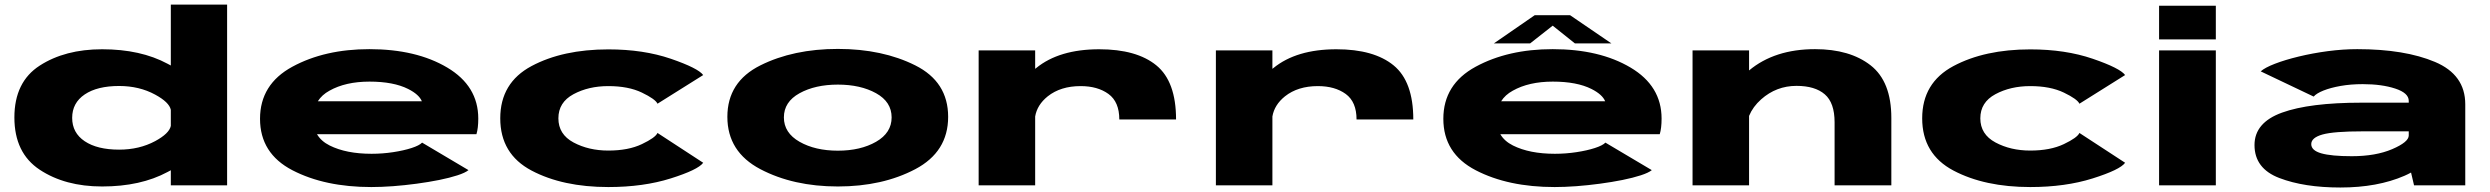

<svg xmlns="http://www.w3.org/2000/svg" viewBox="-20 -805 10817 834"><path d="M722 0V-65.5Q715 -61.5 708 -58Q591 5 423.5 5Q262.5 5 152.5 -67.8Q42.5 -140.5 42.5 -294.8Q42.5 -449 152.5 -520Q262.5 -591 423.5 -591Q591 -591 708 -528Q715 -524.5 722 -520.5V-785H966.5V0ZM722 -258V-328Q715 -361 654 -394Q585 -431.5 497.5 -431.5Q402.5 -431.5 348 -394.8Q293.5 -358 293.5 -293Q293.5 -228 348 -191.5Q402.5 -155 497.5 -155Q585 -155 654 -192Q715 -225 722 -258Z M1593 7.5Q1391 7.5 1250.2 -65.5Q1109.5 -138.5 1109.5 -289Q1109.5 -439 1250 -515.2Q1390.5 -591.5 1584.5 -591.5Q1788 -591.5 1922.8 -511.5Q2057.5 -431.5 2057.5 -290Q2057.5 -248 2049.5 -222H1357Q1375 -191.5 1412 -173Q1484 -137 1594 -137Q1641.5 -137 1687.5 -144Q1733.5 -151 1767.5 -162Q1801.5 -173 1813.5 -185.5L2015 -66Q2001 -54.5 1967.2 -43.5Q1933.5 -32.5 1887.5 -23.2Q1841.5 -14 1789.5 -7Q1737.5 0 1686.8 3.8Q1636 7.5 1593 7.5ZM1360.5 -365H1812.5Q1800.5 -394.5 1753 -418.5Q1689.5 -450.5 1585 -450.5Q1481 -450.5 1411 -411Q1378 -393 1360.5 -365Z M2622.5 7.5Q2424.5 7.5 2288.8 -64.2Q2153 -136 2153 -291Q2153 -445.5 2288.8 -518Q2424.5 -590.5 2622.5 -590.5Q2775 -590.5 2893.8 -549.8Q3012.5 -509 3034.5 -479L2836 -354.5Q2827 -374.5 2768.2 -402.8Q2709.5 -431 2622.5 -431Q2536.5 -431 2471 -395.8Q2405.5 -360.5 2405.5 -291Q2405.5 -221.5 2471.2 -186.2Q2537 -151 2622.5 -151Q2709.5 -151 2768.2 -179Q2827 -207 2836 -227.5L3034.5 -98Q3012.5 -67.5 2893.5 -30Q2774.5 7.5 2622.5 7.5Z M3619.5 5Q3426 5 3282.8 -70.2Q3139.5 -145.5 3139.5 -297.5Q3139.5 -449.5 3282.8 -521Q3426 -592.5 3619.5 -592.5Q3813 -592.5 3955.8 -521Q4098.5 -449.5 4098.5 -297.5Q4098.5 -145.5 3955.8 -70.2Q3813 5 3619.5 5ZM3619.5 -150.5Q3718 -150.5 3785.5 -189.2Q3853 -228 3853 -295Q3853 -362.5 3785.5 -400Q3718 -437.5 3619.5 -437.5Q3521 -437.5 3453 -400Q3385 -362.5 3385 -295Q3385 -228 3453 -189.2Q3521 -150.5 3619.5 -150.5Z M4842 -286Q4842 -362.5 4795 -396.8Q4748 -431 4674 -431Q4587 -431 4531 -386.5Q4485 -349.5 4476.5 -299V0H4231V-586H4476.5V-506Q4479 -507.5 4481 -509.5Q4581 -591 4754.5 -591Q4917.5 -591 5003 -521Q5088.5 -451 5088.5 -286Z M5872.5 -286Q5872.5 -362.5 5825.5 -396.8Q5778.5 -431 5704.5 -431Q5617.5 -431 5561.5 -386.5Q5515.5 -349.5 5507 -299V0H5261.5V-586H5507V-506Q5509.5 -507.5 5511.5 -509.5Q5611.5 -591 5785 -591Q5948 -591 6033.5 -521Q6119 -451 6119 -286Z M6733 7.5Q6531 7.5 6390.2 -65.5Q6249.5 -138.5 6249.5 -289Q6249.5 -439 6390 -515.2Q6530.5 -591.5 6724.5 -591.5Q6928 -591.5 7062.8 -511.5Q7197.5 -431.5 7197.5 -290Q7197.5 -248 7189.5 -222H6497Q6515 -191.5 6552 -173Q6624 -137 6734 -137Q6781.5 -137 6827.5 -144Q6873.5 -151 6907.5 -162Q6941.5 -173 6953.5 -185.5L7155 -66Q7141 -54.5 7107.2 -43.5Q7073.5 -32.5 7027.5 -23.2Q6981.5 -14 6929.5 -7Q6877.5 0 6826.8 3.8Q6776 7.5 6733 7.5ZM6500.5 -365H6952.5Q6940.5 -394.5 6893 -418.5Q6829.5 -450.5 6725 -450.5Q6621 -450.5 6551 -411Q6518 -393 6500.5 -365ZM6469 -616.5 6646.5 -739H6800L6979.5 -616.5H6821L6724.5 -693.5L6626.5 -616.5Z M7332 0V-586H7577.5V-499Q7688.5 -591.5 7864 -591.5Q8015.5 -591.5 8105.5 -521.2Q8195.5 -451 8195.5 -292.5V0H7949V-274Q7949 -358.5 7906.5 -395.2Q7864 -432 7783.5 -432Q7696 -432 7630 -373.5Q7594 -341.5 7577.5 -301.5V0Z M8799 7.5Q8601 7.5 8465.2 -64.2Q8329.5 -136 8329.5 -291Q8329.5 -445.5 8465.2 -518Q8601 -590.5 8799 -590.5Q8951.5 -590.5 9070.2 -549.8Q9189 -509 9211 -479L9012.5 -354.5Q9003.5 -374.5 8944.8 -402.8Q8886 -431 8799 -431Q8713 -431 8647.5 -395.8Q8582 -360.5 8582 -291Q8582 -221.5 8647.8 -186.2Q8713.5 -151 8799 -151Q8886 -151 8944.8 -179Q9003.5 -207 9012.5 -227.5L9211 -98Q9189 -67.5 9070 -30Q8951 7.5 8799 7.5Z M9358.5 0V-586H9605V0ZM9358.5 -780H9605V-634H9358.5Z M10466 0 10453 -55.5Q10439.5 -48 10424.5 -41.5Q10307 9.5 10146 9.5Q9988.5 9.5 9880.8 -31.8Q9773 -73 9773 -175Q9773 -272.5 9892.5 -315.8Q10012 -359 10237 -359H10443V-367Q10443 -401 10384.5 -420.2Q10326 -439.5 10243 -439.5Q10191.5 -439.5 10147.5 -431.8Q10103.5 -424 10072.8 -411.8Q10042 -399.5 10030 -385.5L9800 -495Q9817.5 -511 9861.5 -528Q9905.5 -545 9965.5 -559.5Q10025.5 -574 10091.5 -582.8Q10157.5 -591.5 10219.5 -591.5Q10425.5 -591.5 10557 -536Q10688.5 -480.5 10688.5 -352V0ZM10443 -216.5V-234.5H10243.5Q10117.5 -234.5 10068.5 -220.8Q10019.5 -207 10019.5 -179Q10019.5 -151.5 10063 -139Q10106.5 -126.5 10195.5 -126.5Q10299.5 -126.5 10371.2 -157.2Q10443 -188 10443 -216.5Z"/></svg>

Font: Anybody UltraExpanded ExtraBold
Style: Regular
Weight: 800
Width: 9
Designer: Tyler Finck
Foundry: Etcetera Type Company
Version: Version 1.010; ttfautohint (v1.8.3) -l 8 -r 50 -G 200 -x 14 